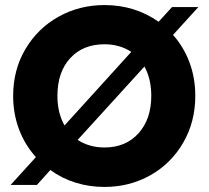

<svg xmlns="http://www.w3.org/2000/svg" viewBox="-20 -732 826 759"><path d="M664 -594Q706 -547 729 -485.5Q752 -424 752 -353Q752 -250 704 -167.5Q656 -85 574 -39Q492 7 393 7Q333 7 278.5 -10Q224 -27 179 -60L126 -1H22L122 -111Q79 -158 55.5 -220Q32 -282 32 -353Q32 -456 80.5 -538Q129 -620 211.5 -666Q294 -712 393 -712Q513 -712 607 -646L660 -704H764ZM207 -353Q207 -286 235 -236L499 -527Q453 -557 393 -557Q308 -557 257.5 -502Q207 -447 207 -353ZM578 -353Q578 -420 551 -469L287 -179Q333 -149 393 -149Q477 -149 527.5 -205Q578 -261 578 -353Z"/></svg>

Font: Fz Poppins
Style: Bold
Weight: 700
Designer: Ninad Kale (Devanagari), Jonny Pinhorn (Latin)
Foundry: Indian Type Foundry
Version: Vit hóa bi Vntype.Com & FontZin.Com